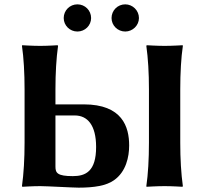

<svg xmlns="http://www.w3.org/2000/svg" viewBox="-20 -856 942 883"><path d="M93 -200C93 -125 89 -57 81 0L83 3C83 3 131 0 165 0C195 0 316 7 342 7C413 7 469 -2 504 -27C560 -66 574 -135 574 -187C574 -272 543 -376 365 -376H235V-445C235 -520 239 -588 247 -645L245 -648C245 -648 199 -645 165 -645C130 -645 82 -648 82 -648L81 -645C89 -591 93 -520 93 -445ZM665 -445V-200C665 -125 661 -54 653 0L654 3C654 3 702 0 737 0C771 0 819 3 819 3L821 0C813 -57 809 -125 809 -200V-445C809 -520 813 -592 821 -645L820 -648C820 -648 772 -645 737 -645C703 -645 655 -648 655 -648L653 -645C661 -588 665 -520 665 -445ZM235 -90V-325H324C382 -325 422 -281 422 -180C422 -68 374 -46 315 -46C243 -46 235 -61 235 -90ZM273 -773C273 -739 301 -711 336 -711C371 -711 399 -739 399 -773C399 -808 371 -836 336 -836C301 -836 273 -808 273 -773ZM493 -773C493 -739 521 -711 556 -711C590 -711 619 -739 619 -773C619 -808 590 -836 556 -836C521 -836 493 -808 493 -773Z"/></svg>

Font: Libertinus Sans
Style: Bold
Weight: 700
Designer: Philipp H. Poll, Khaled Hosny
Foundry: Caleb Maclennan
Version: Version 7.050;RELEASE